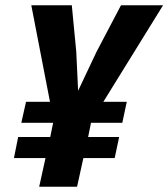

<svg xmlns="http://www.w3.org/2000/svg" viewBox="-20 -710 640 730"><path d="M373 -323H462L445 -243H326L315 -189H433L416 -109H297L273 0H129L153 -109H33L49 -189H171L182 -243H61L79 -323H170L99 -690H253L270 -513L277 -365L347 -513L440 -690H600Z"/></svg>

Font: Decalotype
Style: Bold Italic
Weight: 700
Italic angle: -12°
Designer: Alfredo Marco Pradil
Foundry: Alfredo Marco Pradil
Version: Version 1.0